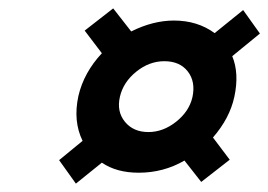

<svg xmlns="http://www.w3.org/2000/svg" viewBox="-20 -571 640 458"><path d="M182 -498 250 -551 293 -496Q345 -522 395 -522Q451 -522 492 -492L560 -547L600 -491L534 -437Q551 -396 539 -340Q528 -289 488 -243L528 -190L460 -137L420 -188Q370 -159 311 -159Q258 -159 223 -183L161 -133L121 -189L177 -235Q154 -282 167 -342Q180 -398 223 -444ZM372 -425Q336 -425 305 -400Q274 -375 266 -340Q258 -305 278 -280.5Q298 -256 334 -256Q369 -256 400 -280.5Q431 -305 439 -339Q447 -376 428 -400.5Q409 -425 372 -425Z"/></svg>

Font: Miedinger
Style: Bold-Italic
Weight: 700
Italic angle: -13°
Version: Version 001.000